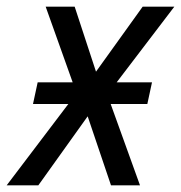

<svg xmlns="http://www.w3.org/2000/svg" viewBox="-60 -556 543 576"><path d="M-40 0H55L203 -207L273 0H360L272 -244H382L396 -309H290L463 -536H368L228 -341L164 -536H77L158 -309H53L39 -244H145Z"/></svg>

Font: Noto Sans SemiCondensed
Style: Italic
Weight: 400
Width: 4
Italic angle: -12°
Designer: Monotype Design Team
Foundry: Monotype Imaging Inc.
Version: Version 2.013